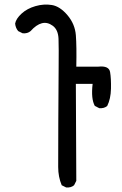

<svg xmlns="http://www.w3.org/2000/svg" viewBox="-20 -823 540 849"><path d="M272.5 5.9 252.9 -3.9Q237.3 -41 237.3 -84.5Q237.3 -127.9 237.8 -284.7Q238.3 -441.4 239.3 -525.9Q240.2 -610.4 238.8 -650.9Q237.3 -691.4 213.4 -709Q189.5 -726.6 165 -720.2Q140.6 -713.9 115.2 -685.5Q101.6 -673.8 80.1 -675.8L60.5 -685.5Q48.8 -699.2 46.9 -718.8Q50.8 -740.2 75.2 -762.7Q99.6 -785.2 136.7 -795.9Q173.8 -806.6 209.5 -800.8Q245.1 -794.9 278.3 -755.9Q311.5 -716.8 315.4 -667.5Q319.3 -618.2 317.4 -528.3H415Q461.9 -533.2 466.8 -504.4Q471.7 -475.6 470.7 -430.7Q469.7 -385.7 454.1 -354.5Q440.4 -342.8 418.9 -344.7L399.4 -354.5Q381.8 -385.7 389.6 -452.1H315.4L317.4 -23.4L307.6 -3.9Q293.9 7.8 272.5 5.9Z"/></svg>

Font: JasonHandwriting4
Style: Regular
Weight: 400
Version: Version 1.01.21